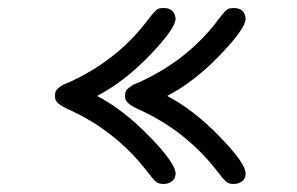

<svg xmlns="http://www.w3.org/2000/svg" viewBox="-20 -459 740 479"><path d="M117.2 -220.2Q117.2 -227.1 119.1 -231.4Q121.1 -235.8 126.5 -240Q131.8 -244.1 135 -246.1Q138.2 -248 148.2 -252Q158.2 -255.9 161.1 -257.8Q270 -309.6 340.8 -398.9Q343.8 -402.8 348.9 -409.4Q354 -416 356 -418.5Q357.9 -420.9 361.6 -425Q365.2 -429.2 366.7 -430.7Q368.2 -432.1 371.1 -434.6Q374 -437 376 -437.5Q377.9 -438 380.9 -438.5Q383.8 -439 388.2 -439Q416 -439 418 -412.1Q418 -388.2 354 -321.5Q290 -254.9 223.1 -220.2V-219.2Q288.1 -185.1 353 -118.4Q418 -51.8 418 -25.9Q418 -13.7 408.9 -6.8Q399.9 0 388.2 0Q375 0 367.9 -6.6Q360.8 -13.2 341.8 -38.1Q263.7 -135.3 150.9 -186Q123 -198.2 118.2 -210.9Q117.2 -215.3 117.2 -220.2ZM292 -220.2Q292 -227.1 293.9 -231.4Q295.9 -235.8 301.5 -240Q307.1 -244.1 310.1 -246.1Q313 -248 323 -252Q333 -255.9 335.9 -257.8Q444.8 -309.6 516.1 -398.9Q519 -402.8 523.9 -409.4Q528.8 -416 531 -418.5Q533.2 -420.9 536.6 -425Q540 -429.2 541.5 -430.7Q543 -432.1 545.9 -434.6Q548.8 -437 551 -437.5Q553.2 -438 556.2 -438.5Q559.1 -439 563 -439Q590.8 -439 592.8 -412.1Q592.8 -388.2 528.8 -321.5Q464.8 -254.9 397.9 -220.2V-219.2Q462.9 -185.1 527.8 -118.4Q592.8 -51.8 592.8 -25.9Q592.8 -13.7 584 -6.8Q575.2 0 563 0Q549.8 0 543 -6.6Q536.1 -13.2 517.1 -38.1Q439 -135.3 326.2 -186Q298.3 -198.2 293 -210.9Q292 -215.3 292 -220.2Z"/></svg>

Font: CMU Typewriter Text Variable Width
Style: Medium
Weight: 500
Version: Version 0.7.0